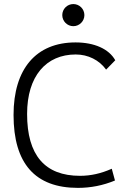

<svg xmlns="http://www.w3.org/2000/svg" viewBox="-20 -911 626 941"><path d="M361.8 9.8C424.3 9.8 484.9 -2 543.5 -26.4L527.8 -84C476.1 -61 425.3 -49.3 372.1 -49.3C199.7 -49.3 112.8 -150.4 112.8 -352.5C112.8 -538.6 206.5 -644 351.1 -644C411.6 -644 466.3 -616.7 500 -569.8L544.9 -615.7C513.7 -671.4 442.4 -703.1 350.1 -703.1C156.7 -703.1 46.4 -573.2 46.4 -347.7C46.4 -109.4 152.3 9.8 361.8 9.8ZM339.4 -782.7C369.1 -782.7 393.6 -807.1 393.6 -836.9C393.6 -867.2 369.1 -891.1 339.4 -891.1C309.6 -891.1 285.2 -867.2 285.2 -836.9C285.2 -807.1 309.6 -782.7 339.4 -782.7Z"/></svg>

Font: Cascadia Code PL Light
Style: Regular
Weight: 300
Monospace: yes
Designer: Aaron Bell
Foundry: Saja Typeworks
Version: Version 2404.023